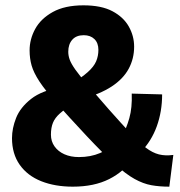

<svg xmlns="http://www.w3.org/2000/svg" viewBox="-20 -690 674 720"><path d="M253 10Q186 10 134.5 -10.5Q83 -31 54 -72Q25 -113 25 -172Q25 -209 40.5 -248Q56 -287 96.5 -319Q137 -351 213 -364L244 -373Q286 -399 309 -419.5Q332 -440 340.5 -460Q349 -480 349 -503Q349 -529 334 -543.5Q319 -558 294 -558Q266 -558 251 -541Q236 -524 236 -496Q236 -481 241.5 -466Q247 -451 262.5 -429Q278 -407 308.5 -371.5Q339 -336 388 -280Q436 -226 469 -190.5Q502 -155 527 -136Q552 -117 576 -111Q600 -105 630 -109L615 10Q578 10 547.5 4.5Q517 -1 484.5 -19Q452 -37 409.5 -75.5Q367 -114 305 -180Q235 -255 192 -303.5Q149 -352 127.5 -385Q106 -418 98.5 -444.5Q91 -471 91 -501Q91 -543 112 -581.5Q133 -620 178 -645Q223 -670 293 -670Q360 -670 401.5 -648Q443 -626 463 -590.5Q483 -555 483 -515Q483 -470 462.5 -432Q442 -394 398.5 -365.5Q355 -337 285 -318L255 -301Q223 -281 204.5 -264.5Q186 -248 178.5 -229.5Q171 -211 171 -185Q171 -160 184.5 -141Q198 -122 221.5 -111.5Q245 -101 276 -101Q320 -101 355 -116Q390 -131 422 -155L436 -176Q454 -208 465 -247Q476 -286 474 -339L588 -336Q588 -272 568 -216.5Q548 -161 508 -120L478 -96Q446 -47 389.5 -18.5Q333 10 253 10Z"/></svg>

Font: Kantumruy Pro
Style: Bold
Weight: 700
Version: Version 1.002